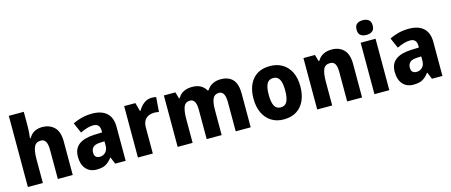

<svg xmlns="http://www.w3.org/2000/svg" viewBox="-48 -1369 4651 1980"><g transform="rotate(-15 2278.0 -379.0)"><path d="M226 -618Q226 -576 223 -539Q220 -502 217 -480H225Q248 -521 284 -540Q320 -559 367 -559Q448 -559 496.5 -510Q545 -461 545 -359V0H386V-313Q386 -428 319 -428Q265 -428 245.5 -384Q226 -340 226 -254V0H66V-760H226Z M902 -560Q1001 -560 1055.5 -510.5Q1110 -461 1110 -363V0H998L968 -73H965Q933 -30 897 -10Q861 10 799 10Q728 10 686.5 -37Q645 -84 645 -166Q645 -253 701 -295.5Q757 -338 865 -343L951 -346V-364Q951 -440 881 -440Q849 -440 814 -429.5Q779 -419 741 -401L693 -511Q737 -534 789.5 -547Q842 -560 902 -560ZM906 -249Q852 -247 829.5 -226Q807 -205 807 -169Q807 -137 822.5 -123Q838 -109 864 -109Q901 -109 926 -134.5Q951 -160 951 -204V-251Z M1536 -559Q1561 -559 1584 -554L1572 -397Q1554 -403 1524 -403Q1490 -403 1462 -391Q1434 -379 1417 -351Q1400 -323 1400 -277V0H1241V-549H1361L1385 -460H1393Q1413 -499 1450.5 -529Q1488 -559 1536 -559Z M2271 -559Q2357 -559 2401 -511Q2445 -463 2445 -359V0H2285V-312Q2285 -428 2220 -428Q2172 -428 2153.5 -387.5Q2135 -347 2135 -268V0H1975V-313Q1975 -428 1911 -428Q1861 -428 1843 -383.5Q1825 -339 1825 -252V0H1665V-549H1788L1808 -480H1816Q1837 -520 1876.5 -539.5Q1916 -559 1966 -559Q2021 -559 2057.5 -539Q2094 -519 2114 -482H2125Q2148 -521 2186.5 -540Q2225 -559 2271 -559Z M3049 -276Q3049 -191 3020.5 -126.5Q2992 -62 2936 -26Q2880 10 2798 10Q2721 10 2665 -26Q2609 -62 2579 -126Q2549 -190 2549 -276Q2549 -407 2613.5 -483Q2678 -559 2800 -559Q2873 -559 2929 -526Q2985 -493 3017 -430Q3049 -367 3049 -276ZM2711 -275Q2711 -197 2731.5 -157.5Q2752 -118 2799 -118Q2846 -118 2866.5 -157.5Q2887 -197 2887 -276Q2887 -354 2866.5 -392.5Q2846 -431 2799 -431Q2752 -431 2731.5 -392.5Q2711 -354 2711 -275Z M3458 -559Q3538 -559 3586 -510Q3634 -461 3634 -359V0H3475V-313Q3475 -370 3459.5 -399Q3444 -428 3406 -428Q3353 -428 3334 -385Q3315 -342 3315 -253V0H3155V-549H3278L3298 -479H3306Q3329 -520 3368.5 -539.5Q3408 -559 3458 -559Z M3846 -768Q3884 -768 3908 -750Q3932 -732 3932 -689Q3932 -646 3907.5 -628.5Q3883 -611 3846 -611Q3808 -611 3784 -628.5Q3760 -646 3760 -689Q3760 -733 3783.5 -750.5Q3807 -768 3846 -768ZM3925 -549V0H3766V-549Z M4284 -560Q4383 -560 4437.5 -510.5Q4492 -461 4492 -363V0H4380L4350 -73H4347Q4315 -30 4279 -10Q4243 10 4181 10Q4110 10 4068.5 -37Q4027 -84 4027 -166Q4027 -253 4083 -295.5Q4139 -338 4247 -343L4333 -346V-364Q4333 -440 4263 -440Q4231 -440 4196 -429.5Q4161 -419 4123 -401L4075 -511Q4119 -534 4171.5 -547Q4224 -560 4284 -560ZM4288 -249Q4234 -247 4211.5 -226Q4189 -205 4189 -169Q4189 -137 4204.5 -123Q4220 -109 4246 -109Q4283 -109 4308 -134.5Q4333 -160 4333 -204V-251Z"/></g></svg>

Font: Noto Sans Gujarati SemiCondensed ExtraBold
Style: Regular
Weight: 800
Width: 4
Designer: Jelle Bosma - Monotype Design Team, Universal Thirst
Foundry: Monotype Imaging Inc.
Version: Version 2.106; ttfautohint (v1.8.4.7-5d5b)